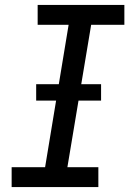

<svg xmlns="http://www.w3.org/2000/svg" viewBox="-20 -755 540 775"><path d="M27 0V-80H162L257 -655H132V-735H482V-655H348L252 -80H377V0ZM126 -349V-415H388V-349Z"/></svg>

Font: Iosevka SS04 Medium
Style: Italic
Weight: 500
Italic angle: -9°
Monospace: yes
Designer: Belleve Invis
Foundry: Belleve Invis
Version: Version 19.0.0; ttfautohint (v1.8.4)